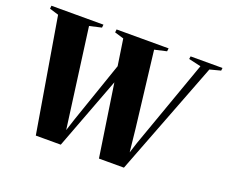

<svg xmlns="http://www.w3.org/2000/svg" viewBox="-120 -932 1324 1120"><g transform="rotate(20 542.0 -371.5)"><path d="M195 0 76 -707 20 -724 21.5 -743H344.5L342.5 -724L268 -707L331 -236.5L355 -58L332 -33L373.5 -162L562 -708.5H617.5L350 0ZM587 0 480.5 -707 424 -724 426 -743H749L746.5 -724L672 -707L728 -236.5L747 -58L723 -33L764.5 -162L959 -708.5L883 -726L885.5 -743H1083.5L1081.5 -726L1014.5 -708.5L742 0Z"/></g></svg>

Font: Merriweather 144pt Black
Style: Italic
Weight: 900
Italic angle: -7.8°
Version: Version 2.101